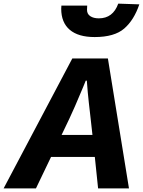

<svg xmlns="http://www.w3.org/2000/svg" viewBox="-73 -1037 787 1057"><path d="M325 -715H521L637 0H467L449 -173H208L125 0H-53ZM264 -989 265 -1006H407Q406 -998 406 -983Q406 -960 424 -948Q442 -936 471 -936Q549 -936 578 -1017L694 -1013Q665 -927 611 -880Q557 -833 448 -833Q358 -833 311 -873Q264 -913 264 -989ZM436 -294 426 -384Q419 -448 416 -472Q410 -524 405 -593H399L384 -556Q333 -434 309 -384L266 -294Z"/></svg>

Font: Nebula Sans Bold
Style: Regular
Weight: 700
Italic angle: -9°
Designer: Paul D. Hunt for Adobe (as Source Sans)
Foundry: Nebula Entertainment & Broadcasting LLC
Version: Version 1.010